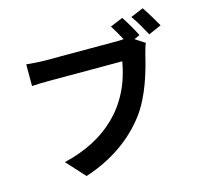

<svg xmlns="http://www.w3.org/2000/svg" viewBox="-122 -963 1201 1149"><g transform="rotate(-15 478.0 -388.5)"><path d="M799 -680C782 -714.1 750 -770.2 725.9 -806.1L647 -773.1C665.1 -746.1 683.9 -712 701 -681.1C683.9 -679 666.9 -679 655.9 -679H213.1C182.2 -679 127.1 -683.2 99.1 -686.1V-551.8C123.9 -554 169 -555 213.1 -555H659.1C612.9 -285.2 435 -123.2 171.2 -61.1L274.9 52.9C446 -2.1 574.2 -96.9 660.2 -210.9C740.1 -316.8 780.9 -465.9 802.9 -558.9C808.9 -578.8 815 -606.9 823.9 -625L763.8 -664.1ZM779.8 -796.9C805.8 -762.8 835.9 -708.1 856.9 -669L936.1 -703.8C918 -736.9 883.2 -794.7 859 -829.9Z"/></g></svg>

Font: Karasuma Gothic
Style: Bold
Weight: 700
Designer: Rasmus Andersson / Ryoko Nishizuka
Foundry: Genbu
Version: Version 1.00